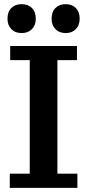

<svg xmlns="http://www.w3.org/2000/svg" viewBox="-20 -903 418 923"><path d="M296 -744Q265 -744 246.5 -763Q228 -782 228 -813Q228 -846 246.5 -864.5Q265 -883 296 -883Q326 -883 344.5 -864.5Q363 -846 363 -813Q363 -782 344.5 -763Q326 -744 296 -744ZM84 -744Q53 -744 34.5 -763Q16 -782 16 -813Q16 -846 34.5 -864.5Q53 -883 84 -883Q115 -883 133.5 -864.5Q152 -846 152 -813Q152 -782 133.5 -763Q115 -744 84 -744ZM27 0V-68H123V-614H29V-682H350V-614H256V-68H352V0Z"/></svg>

Font: Montagu Slab 16pt Medium
Style: Regular
Weight: 500
Designer: Florian Karsten
Foundry: Florian Karsten
Version: Version 1.000; ttfautohint (v1.8.3)